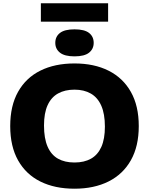

<svg xmlns="http://www.w3.org/2000/svg" viewBox="-20 -1135 904 1165"><path d="M432 10Q312.5 10 225 -33.5Q137.5 -77 89.8 -161.8Q42 -246.5 42 -370Q42 -493.5 89.8 -578.2Q137.5 -663 225 -706.5Q312.5 -750 432 -750Q551.5 -750 639 -706Q726.5 -662 774.2 -577.2Q822 -492.5 822 -370Q822 -247.5 774.2 -162.8Q726.5 -78 638.8 -34Q551 10 432 10ZM432 -149Q491 -149 532.2 -172.2Q573.5 -195.5 595 -243.8Q616.5 -292 616.5 -366.5Q616.5 -444 594.5 -493.8Q572.5 -543.5 531.2 -567.2Q490 -591 432 -591Q374 -591 332.5 -568Q291 -545 269 -497Q247 -449 247 -373.5Q247 -295 268.8 -245.2Q290.5 -195.5 331.8 -172.2Q373 -149 432 -149ZM432 -793Q372 -793 343.8 -815.5Q315.5 -838 315.5 -875Q315.5 -913 343.8 -935Q372 -957 432 -957Q492.5 -957 520.5 -935Q548.5 -913 548.5 -875Q548.5 -838 520.5 -815.5Q492.5 -793 432 -793ZM228 -1003.5V-1115H636V-1003.5Z"/></svg>

Font: Encode Sans SemiExpanded ExtraBold
Style: Regular
Weight: 800
Width: 6
Designer: Multiple Designers
Foundry: Impallari Type
Version: Version 3.002